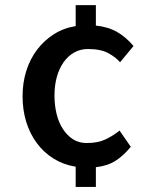

<svg xmlns="http://www.w3.org/2000/svg" viewBox="-20 -652 611 752"><path d="M319.3 -91.8Q363.3 -91.8 393.1 -106Q422.9 -120.1 448.2 -140.6L492.2 -77.1Q463.9 -42 432.1 -22Q400.4 -2 355.5 2.9V80.1H276.4V1Q228.5 -6.8 189.9 -30.8Q151.4 -54.7 124 -91.8Q96.7 -128.9 82.5 -175.3Q68.4 -221.7 68.4 -275.4Q68.4 -328.1 83 -374.5Q97.7 -420.9 125 -457Q152.3 -493.2 190.4 -517.6Q228.5 -542 276.4 -549.8V-631.8H355.5V-551.8Q403.3 -546.9 438.5 -526.9Q473.6 -506.8 502.9 -471.7L450.2 -408.2Q433.6 -427.7 404.3 -443.8Q375 -460 324.2 -460Q294.9 -460 270.5 -446.3Q246.1 -432.6 229 -408.2Q211.9 -383.8 202.6 -350.6Q193.4 -317.4 193.4 -278.3Q193.4 -239.3 201.7 -205.6Q210 -171.9 226.6 -146.5Q243.2 -121.1 266.1 -106.4Q289.1 -91.8 319.3 -91.8Z"/></svg>

Font: Allerta Stencil
Style: Regular
Weight: 400
Designer: Matt McInerney
Foundry: Matt McInerney
Version: Version 1.02